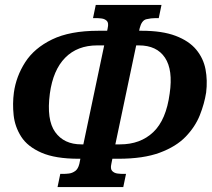

<svg xmlns="http://www.w3.org/2000/svg" viewBox="-20 -744 853 774"><path d="M212 10 223 -43H236Q245 -43 258 -44.5Q271 -46 283 -54.5Q295 -63 300 -84L304 -104H297Q203 -104 147 -128.5Q91 -153 65.5 -193Q40 -233 35 -279.5Q30 -326 36 -371Q45 -436 81.5 -493Q118 -550 190 -585Q262 -620 377 -620H412L414 -630Q419 -652 410.5 -660Q402 -668 389.5 -669.5Q377 -671 368 -671H355L366 -724H631L620 -671H607Q589 -671 570 -666.5Q551 -662 543 -630L541 -620H551Q634 -620 688 -599.5Q742 -579 771 -544Q800 -509 808.5 -464.5Q817 -420 811 -371Q804 -326 785.5 -279.5Q767 -233 728.5 -193Q690 -153 624 -128.5Q558 -104 457 -104H433L429 -84Q424 -63 432.5 -54.5Q441 -46 453.5 -44.5Q466 -43 475 -43H488L477 10ZM316 -162 400 -561H372Q292 -561 243 -511.5Q194 -462 181 -367Q167 -261 202.5 -211.5Q238 -162 308 -162ZM445 -162H464Q546 -162 598 -211.5Q650 -261 664 -367Q678 -462 645 -511.5Q612 -561 540 -561H529Z"/></svg>

Font: Noto Serif Condensed
Style: Bold Italic
Weight: 700
Width: 3
Italic angle: -12°
Designer: Monotype Design Team
Foundry: Monotype Imaging Inc.
Version: Version 2.014